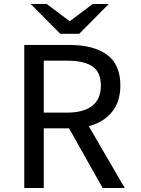

<svg xmlns="http://www.w3.org/2000/svg" viewBox="-20 -945 708 965"><path d="M102 -719H331Q449 -719 517 -670.5Q585 -622 585 -515Q585 -434 542.5 -382Q500 -330 426 -311L607 0H496L327 -300H200V0H102ZM487 -515Q487 -582 445 -611Q403 -640 317 -640H200V-379H317Q400 -379 443.5 -413Q487 -447 487 -515ZM134 -925H215L328 -840H333L446 -925H527L378 -775H283Z"/></svg>

Font: Nebula Sans Medium
Style: Regular
Weight: 500
Designer: Paul D. Hunt for Adobe (as Source Sans)
Foundry: Nebula Entertainment & Broadcasting LLC
Version: Version 1.010